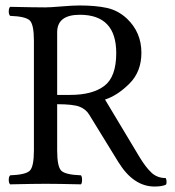

<svg xmlns="http://www.w3.org/2000/svg" viewBox="-20 -672 640 702"><path d="M272 -618Q189 -618 189 -554V-325H237Q318 -325 361.5 -358Q405 -391 405 -478Q405 -618 272 -618ZM189 -122Q189 -62 204.5 -47.5Q220 -33 276 -31Q280 -27 280 -14Q280 -2 276 2Q188 0 147 0Q107 0 17 2Q12 -3 12 -14Q12 -26 17 -31Q73 -33 88.5 -47.5Q104 -62 104 -122V-523Q104 -583 88.5 -597.5Q73 -612 17 -614Q12 -619 12 -630Q12 -642 17 -647Q111 -645 146 -645Q163 -645 204.5 -648.5Q246 -652 271 -652Q330 -652 371 -643Q412 -634 444 -604Q497 -554 497 -479Q497 -410 453.5 -366.5Q410 -323 364 -308L490 -98Q513 -60 534 -40.5Q555 -21 586 -21Q589 -15 589 -7Q589 0 587 3Q573 10 545 10Q468 10 413 -79L306 -253Q294 -273 270.5 -282Q247 -291 189 -291Z"/></svg>

Font: Fedorovsk Unicode
Style: Medium
Weight: 500
Designer: Aleksandr Andreev and Nikita Simmons
Version: Version 3.2